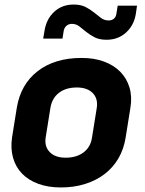

<svg xmlns="http://www.w3.org/2000/svg" viewBox="-20 -815 640 845"><path d="M181 -210Q175 -170 199 -145.5Q223 -121 269 -121Q317 -121 348 -144.5Q379 -168 385 -210L406 -341Q412 -381 388 -405.5Q364 -430 318 -430Q270 -430 239.5 -406.5Q209 -383 202 -341ZM54 -341Q71 -444 146 -502Q221 -560 339 -560Q395 -560 438 -544Q481 -528 509.5 -499Q538 -470 550 -429.5Q562 -389 554 -341L533 -210Q525 -159 501.5 -118.5Q478 -78 441 -49.5Q404 -21 355 -5.5Q306 10 248 10Q192 10 148.5 -6Q105 -22 77 -51Q49 -80 37.5 -120.5Q26 -161 33 -210ZM458 -725Q472 -725 481 -732.5Q490 -740 492 -753L498 -790H583L578 -755Q570 -704 535 -672Q500 -640 449 -640Q417 -640 396 -651Q375 -662 359 -675Q343 -688 329 -699Q315 -710 296 -710Q282 -710 272 -701Q262 -692 260 -677L255 -645H170L176 -680Q184 -731 218.5 -763Q253 -795 304 -795Q336 -795 357 -784Q378 -773 394 -760Q410 -747 424.5 -736Q439 -725 458 -725Z"/></svg>

Font: JetBrains Mono ExtraBold
Style: Italic
Weight: 800
Designer: Philipp Nurullin, Konstantin Bulenkov
Foundry: JetBrains
Version: Version 1.000; ttfautohint (v1.8.3)